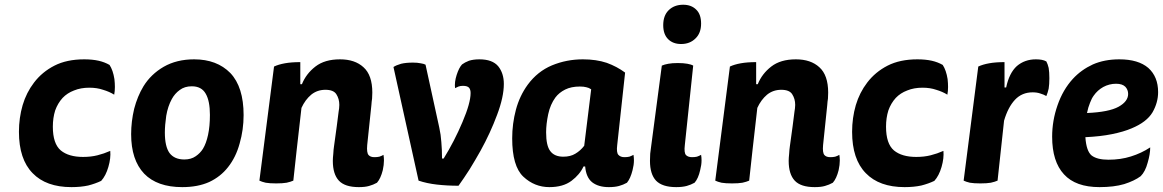

<svg xmlns="http://www.w3.org/2000/svg" viewBox="-20 -767 4888 807"><path d="M405.3 -6.8Q424.8 -28.3 435.5 -65.4Q446.3 -102.5 443.4 -132.8Q417 -121.1 389.6 -114.3Q362.3 -107.4 329.1 -107.4Q268.6 -107.4 235.4 -134.8Q202.1 -163.1 202.1 -234.4Q202.1 -271.5 211.9 -302.7Q222.7 -333 243.2 -355.5Q262.7 -376 291 -386.7Q319.3 -398.4 355.5 -398.4Q387.7 -398.4 413.1 -389.6Q439.5 -381.8 460 -369.1Q462.9 -383.8 462.9 -401.4Q462.9 -417 460.9 -434.6Q455.1 -471.7 440.4 -494.1Q419.9 -505.9 394.5 -511.7Q368.2 -517.6 334 -517.6Q260.7 -517.6 209 -491.2Q157.2 -464.8 123 -419.9Q90.8 -377.9 75.2 -325.2Q59.6 -271.5 59.6 -212.9Q59.6 -97.7 117.2 -39.1Q173.8 19.5 280.3 19.5Q319.3 19.5 350.6 12.7Q380.9 4.9 405.3 -6.8Z M795.9 -517.6Q722.7 -517.6 668 -486.3Q614.3 -455.1 583 -404.3Q557.6 -362.3 543.9 -309.6Q531.2 -255.9 531.2 -203.1Q531.2 -94.7 585.9 -37.1Q640.6 19.5 746.1 19.5Q811.5 19.5 859.4 -2Q907.2 -24.4 938.5 -64.5Q971.7 -106.4 987.3 -164.1Q1003.9 -221.7 1003.9 -283.2Q1003.9 -401.4 948.2 -460Q891.6 -517.6 795.9 -517.6ZM786.1 -404.3Q827.1 -404.3 844.7 -373Q862.3 -342.8 862.3 -284.2Q862.3 -236.3 854.5 -200.2Q846.7 -164.1 833 -141.6Q821.3 -123 802.7 -110.4Q783.2 -96.7 754.9 -96.7Q712.9 -96.7 692.4 -124Q672.9 -151.4 672.9 -210Q672.9 -240.2 678.7 -280.3Q685.5 -320.3 702.1 -350.6Q714.8 -374 735.4 -388.7Q755.9 -404.3 786.1 -404.3Z M1070.3 -7.8Q1080.1 -2.9 1096.7 1Q1113.3 3.9 1140.6 3.9Q1168 3.9 1184.6 1Q1202.1 -2.9 1212.9 -7.8Q1223.6 -109.4 1247.1 -313.5Q1262.7 -347.7 1288.1 -369.1Q1313.5 -389.6 1347.7 -389.6Q1381.8 -389.6 1393.6 -371.1Q1406.2 -351.6 1406.2 -326.2Q1406.2 -319.3 1405.3 -311.5Q1404.3 -304.7 1403.3 -297.9Q1397.5 -249 1383.8 -151.4Q1381.8 -138.7 1380.9 -121.1Q1378.9 -102.5 1378.9 -90.8Q1378.9 -35.2 1404.3 -7.8Q1429.7 19.5 1488.3 19.5Q1514.6 19.5 1531.2 14.6Q1548.8 9.8 1564.5 1Q1580.1 -16.6 1588.9 -51.8Q1593.8 -74.2 1593.8 -92.8Q1593.8 -105.5 1591.8 -116.2Q1584 -111.3 1574.2 -108.4Q1565.4 -106.4 1553.7 -106.4Q1537.1 -106.4 1529.3 -115.2Q1520.5 -125 1523.4 -157.2Q1529.3 -212.9 1541 -325.2Q1542 -340.8 1543.9 -352.5Q1544.9 -365.2 1544.9 -377.9Q1544.9 -451.2 1507.8 -484.4Q1471.7 -517.6 1409.2 -517.6Q1344.7 -517.6 1305.7 -487.3Q1266.6 -457 1249 -413.1Q1246.1 -413.1 1242.2 -413.1Q1242.2 -436.5 1242.2 -505.9Q1205.1 -505.9 1177.7 -501Q1150.4 -496.1 1131.8 -487.3Q1111.3 -327.1 1070.3 -7.8Z M1739.3 -7.8Q1773.4 3.9 1816.4 8.8Q1859.4 13.7 1907.2 13.7Q1929.7 -17.6 1954.1 -55.7Q1977.5 -93.8 2000 -133.8Q2041 -208 2069.3 -284.2Q2097.7 -359.4 2097.7 -414.1Q2097.7 -459 2074.2 -488.3Q2049.8 -517.6 1995.1 -517.6Q1969.7 -517.6 1951.2 -511.7Q1933.6 -504.9 1921.9 -496.1Q1909.2 -482.4 1899.4 -452.1Q1889.6 -421.9 1892.6 -396.5Q1898.4 -399.4 1907.2 -403.3Q1915 -406.2 1925.8 -406.2Q1945.3 -406.2 1952.1 -397.5Q1958 -389.6 1958 -376Q1958 -334 1923.8 -253.9Q1889.6 -172.9 1844.7 -100.6Q1842.8 -100.6 1837.9 -100.6Q1837.9 -138.7 1835 -169.9Q1833 -201.2 1826.2 -231.4Q1806.6 -319.3 1768.6 -495.1Q1761.7 -499 1748 -501Q1734.4 -503.9 1715.8 -503.9Q1686.5 -503.9 1666 -499Q1645.5 -493.2 1633.8 -485.4Q1668.9 -326.2 1739.3 -7.8Z M2607.4 -461.9Q2573.2 -487.3 2530.3 -502.9Q2486.3 -517.6 2429.7 -517.6Q2361.3 -517.6 2299.8 -492.2Q2239.3 -466.8 2198.2 -411.1Q2164.1 -364.3 2148.4 -305.7Q2132.8 -247.1 2132.8 -185.5Q2132.8 -68.4 2179.7 -24.4Q2226.6 19.5 2289.1 19.5Q2346.7 19.5 2381.8 -6.8Q2417 -33.2 2432.6 -67.4Q2434.6 -67.4 2439.5 -67.4Q2443.4 -21.5 2468.8 -1Q2495.1 19.5 2539.1 19.5Q2564.5 19.5 2582 14.6Q2599.6 9.8 2615.2 1Q2629.9 -16.6 2638.7 -51.8Q2644.5 -74.2 2644.5 -92.8Q2644.5 -105.5 2642.6 -116.2Q2633.8 -111.3 2625 -108.4Q2616.2 -106.4 2604.5 -106.4Q2587.9 -106.4 2579.1 -116.2Q2570.3 -126 2574.2 -157.2Q2585 -258.8 2607.4 -461.9ZM2435.5 -154.3Q2419.9 -133.8 2398.4 -121.1Q2377.9 -108.4 2347.7 -108.4Q2310.5 -108.4 2293 -131.8Q2275.4 -154.3 2275.4 -210.9Q2275.4 -245.1 2284.2 -287.1Q2293 -328.1 2314.5 -357.4Q2330.1 -377.9 2355.5 -390.6Q2380.9 -403.3 2417 -403.3Q2433.6 -403.3 2444.3 -400.4Q2455.1 -398.4 2464.8 -391.6Q2455.1 -312.5 2435.5 -154.3Z M2893.6 -491.2Q2885.7 -496.1 2869.1 -499Q2852.5 -502 2829.1 -502Q2804.7 -502 2789.1 -499Q2772.5 -496.1 2761.7 -491.2Q2747.1 -377.9 2716.8 -151.4Q2714.8 -138.7 2712.9 -121.1Q2711.9 -102.5 2711.9 -90.8Q2711.9 -35.2 2737.3 -7.8Q2763.7 19.5 2822.3 19.5Q2847.7 19.5 2866.2 14.6Q2883.8 9.8 2899.4 1Q2915 -16.6 2922.9 -51.8Q2928.7 -74.2 2928.7 -92.8Q2928.7 -105.5 2926.8 -116.2Q2918 -111.3 2909.2 -108.4Q2900.4 -106.4 2888.7 -106.4Q2872.1 -106.4 2863.3 -115.2Q2854.5 -125 2858.4 -157.2Q2870.1 -268.6 2893.6 -491.2ZM2851.6 -747.1Q2813.5 -747.1 2790 -723.6Q2767.6 -701.2 2767.6 -661.1Q2767.6 -623 2788.1 -602.5Q2808.6 -582 2842.8 -582Q2879.9 -582 2903.3 -605.5Q2926.8 -627.9 2926.8 -668Q2926.8 -707 2906.2 -726.6Q2885.7 -747.1 2851.6 -747.1Z M2986.3 -7.8Q2996.1 -2.9 3012.7 1Q3029.3 3.9 3056.6 3.9Q3084 3.9 3100.6 1Q3118.2 -2.9 3128.9 -7.8Q3139.6 -109.4 3163.1 -313.5Q3178.7 -347.7 3204.1 -369.1Q3229.5 -389.6 3263.7 -389.6Q3297.9 -389.6 3309.6 -371.1Q3322.3 -351.6 3322.3 -326.2Q3322.3 -319.3 3321.3 -311.5Q3320.3 -304.7 3319.3 -297.9Q3313.5 -249 3299.8 -151.4Q3297.9 -138.7 3296.9 -121.1Q3294.9 -102.5 3294.9 -90.8Q3294.9 -35.2 3320.3 -7.8Q3345.7 19.5 3404.3 19.5Q3430.7 19.5 3447.3 14.6Q3464.8 9.8 3480.5 1Q3496.1 -16.6 3504.9 -51.8Q3509.8 -74.2 3509.8 -92.8Q3509.8 -105.5 3507.8 -116.2Q3500 -111.3 3490.2 -108.4Q3481.4 -106.4 3469.7 -106.4Q3453.1 -106.4 3445.3 -115.2Q3436.5 -125 3439.5 -157.2Q3445.3 -212.9 3457 -325.2Q3458 -340.8 3460 -352.5Q3460.9 -365.2 3460.9 -377.9Q3460.9 -451.2 3423.8 -484.4Q3387.7 -517.6 3325.2 -517.6Q3260.7 -517.6 3221.7 -487.3Q3182.6 -457 3165 -413.1Q3162.1 -413.1 3158.2 -413.1Q3158.2 -436.5 3158.2 -505.9Q3121.1 -505.9 3093.8 -501Q3066.4 -496.1 3047.9 -487.3Q3027.3 -327.1 2986.3 -7.8Z M3907.2 -6.8Q3926.8 -28.3 3937.5 -65.4Q3948.2 -102.5 3945.3 -132.8Q3918.9 -121.1 3891.6 -114.3Q3864.3 -107.4 3831.1 -107.4Q3770.5 -107.4 3737.3 -134.8Q3704.1 -163.1 3704.1 -234.4Q3704.1 -271.5 3713.9 -302.7Q3724.6 -333 3745.1 -355.5Q3764.6 -376 3793 -386.7Q3821.3 -398.4 3857.4 -398.4Q3889.6 -398.4 3915 -389.6Q3941.4 -381.8 3961.9 -369.1Q3964.8 -383.8 3964.8 -401.4Q3964.8 -417 3962.9 -434.6Q3957 -471.7 3942.4 -494.1Q3921.9 -505.9 3896.5 -511.7Q3870.1 -517.6 3835.9 -517.6Q3762.7 -517.6 3710.9 -491.2Q3659.2 -464.8 3625 -419.9Q3592.8 -377.9 3577.1 -325.2Q3561.5 -271.5 3561.5 -212.9Q3561.5 -97.7 3619.1 -39.1Q3675.8 19.5 3782.2 19.5Q3821.3 19.5 3852.5 12.7Q3882.8 4.9 3907.2 -6.8Z M4202.1 -505.9Q4165 -505.9 4137.7 -501Q4110.4 -496.1 4091.8 -487.3Q4071.3 -327.1 4030.3 -7.8Q4040 -2.9 4056.6 1Q4073.2 3.9 4100.6 3.9Q4127.9 3.9 4144.5 1Q4162.1 -2.9 4172.9 -7.8Q4181.6 -91.8 4200.2 -259.8Q4216.8 -316.4 4246.1 -347.7Q4275.4 -378.9 4320.3 -378.9Q4338.9 -378.9 4352.5 -374Q4366.2 -370.1 4377.9 -363.3Q4383.8 -377 4387.7 -394.5Q4390.6 -412.1 4390.6 -438.5Q4390.6 -463.9 4387.7 -481.4Q4383.8 -498 4377.9 -508.8Q4369.1 -513.7 4358.4 -515.6Q4347.7 -517.6 4334 -517.6Q4287.1 -517.6 4253.9 -489.3Q4221.7 -460 4209 -399.4Q4206.1 -399.4 4202.1 -399.4Q4202.1 -425.8 4202.1 -505.9Z M4847.7 -379.9Q4847.7 -444.3 4806.6 -481.4Q4764.6 -517.6 4684.6 -517.6Q4622.1 -517.6 4573.2 -496.1Q4524.4 -473.6 4489.3 -435.5Q4447.3 -389.6 4424.8 -324.2Q4402.3 -259.8 4402.3 -192.4Q4402.3 -87.9 4452.1 -34.2Q4501 19.5 4601.6 19.5Q4662.1 19.5 4705.1 6.8Q4748 -6.8 4774.4 -26.4Q4793.9 -45.9 4803.7 -83Q4814.5 -119.1 4814.5 -147.5Q4777.3 -123 4733.4 -109.4Q4690.4 -95.7 4638.7 -95.7Q4591.8 -95.7 4568.4 -113.3Q4545.9 -131.8 4542 -190.4Q4605.5 -193.4 4653.3 -203.1Q4702.1 -212.9 4736.3 -227.5Q4799.8 -253.9 4824.2 -294.9Q4847.7 -335.9 4847.7 -379.9ZM4548.8 -292Q4553.7 -316.4 4561.5 -335Q4568.4 -353.5 4577.1 -365.2Q4592.8 -387.7 4617.2 -401.4Q4642.6 -415 4670.9 -415Q4697.3 -415 4710 -402.3Q4721.7 -389.6 4721.7 -372.1Q4721.7 -340.8 4681.6 -318.4Q4640.6 -295.9 4548.8 -292Z"/></svg>

Font: cl
Style: Bold Italic
Weight: 400
Designer: Mitja Miklavcic
Version: Version 7.504; 2011; Build 1022